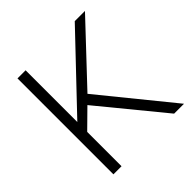

<svg xmlns="http://www.w3.org/2000/svg" viewBox="-187 -858 1006 1006"><g transform="rotate(-45 315.5 -355.5)"><path d="M89.8 0V-710.9H149.9V-327.6L514.2 -710.9H589.8L292 -394.5L612.8 0H539.6L250 -353L149.9 -254.4V0Z"/></g></svg>

Font: Roboto Light
Style: Regular
Weight: 300
Designer: Google
Version: Version 2.137; 2017